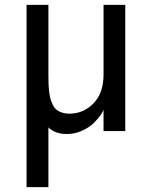

<svg xmlns="http://www.w3.org/2000/svg" viewBox="-20 -542 628 794"><path d="M256.8 12.2Q207.5 12.2 180.2 -15.1V231.9H89.8V-522H180.2V-238.8Q180.2 -214.8 180.7 -198.5Q181.2 -182.1 183.3 -163.1Q185.5 -144 189.2 -131.6Q192.9 -119.1 199.2 -106.7Q205.6 -94.2 215.1 -87.2Q224.6 -80.1 238 -75.9Q251.5 -71.8 269 -71.8Q326.2 -72.8 367.2 -115.2Q408.2 -157.7 408.2 -233.9V-522H498V0H408.2V-90.8Q408.2 -84 397.5 -68.1Q386.7 -52.2 368.4 -33.9Q350.1 -15.6 319.8 -1.7Q289.6 12.2 256.8 12.2Z"/></svg>

Font: Standard
Style: Regular
Weight: 400
Designer: Bryce Wilner
Version: Version 2.000;PS 2.0;hotconv 16.6.51;makeotf.lib2.5.65220 DE